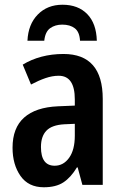

<svg xmlns="http://www.w3.org/2000/svg" viewBox="-20 -781 513 811"><path d="M248 -553Q414 -553 414 -363V0H328L308 -74H305Q279 -31 247.5 -10.5Q216 10 165 10Q100 10 66.5 -38Q33 -86 33 -157Q33 -241 82 -284.5Q131 -328 225 -332L296 -335V-361Q296 -461 228 -461Q201 -461 172 -451Q143 -441 111 -424L76 -508Q112 -530 155.5 -541.5Q199 -553 248 -553ZM296 -258 251 -256Q199 -253 176 -229Q153 -205 153 -160Q153 -81 211 -81Q248 -81 272 -114.5Q296 -148 296 -208ZM244 -761Q310 -761 348.5 -721.5Q387 -682 389 -609H318Q316 -646 296 -661.5Q276 -677 243 -677Q213 -677 192 -662Q171 -647 167 -609H96Q99 -678 139.5 -719.5Q180 -761 244 -761Z"/></svg>

Font: Avrile Sans Condensed SemiBold
Style: Regular
Weight: 600
Width: 3
Designer: Monotype Design Team
Foundry: Monotype Imaging Inc.
Version: Version 2.001;September 10, 2019;FontCreator 11.5.0.2425 64-